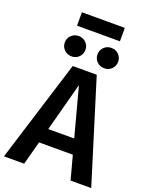

<svg xmlns="http://www.w3.org/2000/svg" viewBox="-189 -1129 961 1224"><g transform="rotate(20 291.0 -516.5)"><path d="M587 0H447L404 -160H175L132 0H-5L210 -691H373ZM377 -260 289 -590 201 -260ZM182 -746Q152 -746 131.5 -766Q111 -786 111 -815Q111 -844 131.5 -864Q152 -884 182 -884Q211 -884 231 -864Q251 -844 251 -815Q251 -786 231 -766Q211 -746 182 -746ZM403 -746Q374 -746 353.5 -765.5Q333 -785 333 -815Q333 -845 353.5 -864.5Q374 -884 403 -884Q434 -884 453.5 -863.5Q473 -843 473 -815Q473 -787 453.5 -766.5Q434 -746 403 -746ZM439 -942H148V-1033H439Z"/></g></svg>

Font: Trujillo Medium
Style: Regular
Weight: 500
Designer: Fira Sans original fonts by bBox Type GmbH, Carrois Corporate GbR, & Edenspiekermann AG / Changes by Cristiano Sobral
Foundry: Fira Sans original fonts by bBox Type GmbH, Carrois Corporate GbR, & Edenspiekermann AG / Changes by Cristiano Sobral
Version: Version 4.301;October 17, 2021;FontCreator 14.0.0.2814 64-bi